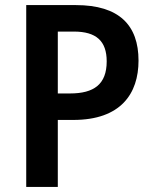

<svg xmlns="http://www.w3.org/2000/svg" viewBox="-20 -734 605 754"><path d="M278 -714H83V0H207V-263H268C454 -263 524 -366 524 -496C524 -635 448 -714 278 -714ZM270 -610C358 -610 399 -573 399 -493C399 -403 349 -367 255 -367H207V-610Z"/></svg>

Font: Noto Sans Arabic SemCond SemBd
Style: Regular
Weight: 600
Width: 4
Designer: Monotype Design Team, Nadine Chahine, Nizar Qandah and Khaled Hosny
Foundry: Monotype Imaging Inc.
Version: Version 2.012